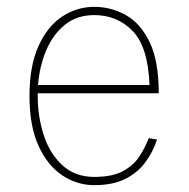

<svg xmlns="http://www.w3.org/2000/svg" viewBox="-20 -530 550 560"><path d="M414 -127 438 -123Q426 -86 403 -55.5Q380 -25 344 -7.5Q308 10 255 10Q204 10 161 -19Q118 -48 92 -105.5Q66 -163 66 -250Q66 -337 92 -395Q118 -453 161 -481.5Q204 -510 255 -510Q304 -510 347 -486Q390 -462 416.5 -407Q443 -352 443 -258H90Q90 -254 90 -250Q90 -190 107.5 -136Q125 -82 162 -48Q199 -14 255 -14Q307 -14 338 -30.5Q369 -47 386 -73Q403 -99 414 -127ZM255 -486Q204 -486 169 -457.5Q134 -429 114.5 -382.5Q95 -336 91 -282H416Q412 -393 367 -439.5Q322 -486 255 -486Z"/></svg>

Font: Haskoy Thin
Style: Regular
Weight: 100
Designer: Ertekin Erdin
Foundry: Ertekin Erdin
Version: Version 2.000; ttfautohint (v1.8.4.7-5d5b)